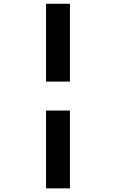

<svg xmlns="http://www.w3.org/2000/svg" viewBox="-20 -865 626 1036"><path d="M228.5 -424.8V-844.7H357.4V-424.8ZM228.5 151.4V-268.6H357.4V151.4Z"/></svg>

Font: Cascadia Code PL
Style: Italic
Weight: 400
Italic angle: -10°
Monospace: yes
Designer: Aaron Bell
Foundry: Saja Typeworks
Version: Version 2404.023